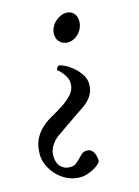

<svg xmlns="http://www.w3.org/2000/svg" viewBox="-134 -500 559 771"><g transform="rotate(-15 145.5 -114.5)"><path d="M261 -395Q261 -415 249.5 -428Q238 -441 218 -441Q206 -441 193.5 -435Q181 -429 171 -419.5Q161 -410 155 -397Q149 -384 149 -370Q149 -350 162 -337Q175 -324 195 -324Q207 -324 219 -329.5Q231 -335 240.5 -345Q250 -355 255.5 -368Q261 -381 261 -395ZM124 -228Q128 -225 134.5 -218.5Q141 -212 147.5 -203.5Q154 -195 158.5 -184.5Q163 -174 163 -163Q163 -137 146 -118Q129 -99 105.5 -83.5Q82 -68 56.5 -54Q31 -40 14 -24Q2 -13 -6.5 -1Q-15 11 -20.5 23.5Q-26 36 -28.5 50.5Q-31 65 -31 81Q-31 105 -20.5 128Q-10 151 8 170Q26 189 50.5 200.5Q75 212 104 212Q118 212 133 207Q148 202 160 195.5Q172 189 180.5 181.5Q189 174 191 168Q191 161 189.5 152Q188 143 184.5 135Q181 127 174 121Q167 115 156 115Q142 115 133.5 122.5Q125 130 117 138.5Q109 147 99.5 154.5Q90 162 73 162Q50 162 35 146Q20 130 20 101Q20 87 24.5 75Q29 63 36 53.5Q43 44 51 36.5Q59 29 67 24Q84 12 98 2.5Q112 -7 125.5 -16.5Q139 -26 153 -35.5Q167 -45 185 -57Q195 -64 203.5 -72Q212 -80 219 -90Q226 -100 230 -112.5Q234 -125 234 -141Q234 -162 221.5 -181Q209 -200 192.5 -214Q176 -228 159.5 -236Q143 -244 134 -244Q130 -242 127 -236.5Q124 -231 124 -228Z"/></g></svg>

Font: Vermiglione
Style: Italic
Weight: 400
Italic angle: -11°
Version: Version 1.105